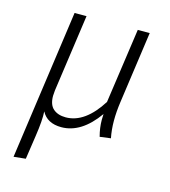

<svg xmlns="http://www.w3.org/2000/svg" viewBox="-109 -610 799 901"><g transform="rotate(15 291.0 -160.0)"><path d="M451 -83Q451 -39 459 1L406 8Q395 -33 395 -72Q395 -90 396 -100Q317 11 220 11Q151 11 124 -40Q127 2 115 82L98 197L40 203L142 -523H200L147 -148Q145 -128 145 -121Q145 -78 167.5 -58.5Q190 -39 228 -39Q275 -39 317.5 -69.5Q360 -100 397 -159L449 -523H507L458 -175Q451 -126 451 -83Z"/></g></svg>

Font: Fira Sans Light
Style: Italic
Weight: 300
Italic angle: -8°
Designer: bBox Type GmbH & Carrois Corporate GbR & Edenspiekermann AG
Foundry: bBox Type GmbH & Carrois Corporate GbR & Edenspiekermann AG
Version: Version 4.301